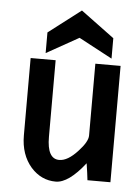

<svg xmlns="http://www.w3.org/2000/svg" viewBox="-53 -756 586 814"><g transform="rotate(5 240.5 -349.0)"><path d="M125 -521.5V-609.4L262.7 -714.8L405.3 -609.4V-522.5L262.7 -598.6ZM348.6 0Q345.7 -27.3 338.9 -71.3Q269.5 17.6 214.8 17.6Q153.3 17.6 109.4 -31.2Q63.5 -84 63.5 -166V-495.1H169.9V-168.9Q169.9 -75.2 221.7 -75.2Q257.8 -75.2 299.8 -121.1Q338.9 -163.1 338.9 -189.5V-495.1H446.3V0Z"/></g></svg>

Font: Puritan
Style: Bold
Weight: 700
Version: 2.1